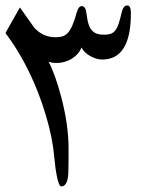

<svg xmlns="http://www.w3.org/2000/svg" viewBox="-45 -667 565 707"><path d="M437 -617.7Q437 -447.8 331.1 -447.8Q320.8 -447.8 309.3 -451.2Q297.9 -454.6 287.4 -460.4Q276.9 -466.3 268.3 -474.6Q259.8 -482.9 254.9 -492.2Q250.5 -480 241.7 -469.7Q232.9 -459.5 220.7 -451.7Q208.5 -443.8 193.6 -439.5Q178.7 -435.1 163.1 -435.1Q146.5 -435.1 133.8 -439.9Q157.7 -395.5 180.7 -309.1Q207.5 -206.5 207.5 -119.1Q207.5 -110.8 207.5 -95.9Q207.5 -81.1 207.3 -65.9Q207 -50.8 206.8 -39.3Q206.5 -27.8 206.5 -26.4Q203.1 19.5 180.7 19.5Q169.4 19.5 159.7 -44.9L150.9 -122.6Q145.5 -160.6 135.3 -201.2Q125 -241.7 109.4 -287.6Q58.1 -435.1 -24.9 -545.4L28.3 -639.6Q81.1 -564.9 81.5 -564.5Q113.8 -529.8 159.2 -529.8Q174.8 -529.8 186 -533.4Q197.3 -537.1 206.1 -547.4Q214.8 -557.6 222.4 -575.7Q230 -593.8 237.8 -622.1Q244.1 -644.5 256.3 -644.5Q271 -644.5 273.9 -614.7Q276.4 -592.8 281 -578.4Q285.6 -564 293.5 -555.2Q301.3 -546.4 312.3 -542.7Q323.2 -539.1 337.9 -539.1Q352.1 -539.1 361.8 -542.2Q371.6 -545.4 378.9 -554.2Q386.2 -563 391.6 -578.9Q397 -594.7 402.8 -620.1Q408.7 -647 423.8 -647Q437 -647 437 -617.7Z"/></svg>

Font: XB Kayhan
Style: Regular
Weight: 400
Designer: Behnam
Foundry: Irmug
Version: Version 7.300 2009